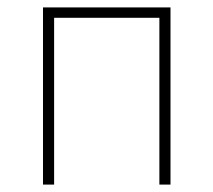

<svg xmlns="http://www.w3.org/2000/svg" viewBox="-20 -498 576 518"><path d="M96 0V-478H440V0H410V-450H126V0Z"/></svg>

Font: Source Sans 3
Style: Regular
Weight: 200
Designer: Paul D. Hunt
Foundry: Adobe
Version: Version 3.046;hotconv 1.0.118;makeotfexe 2.5.65603